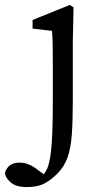

<svg xmlns="http://www.w3.org/2000/svg" viewBox="-103 -508 400 778"><path d="M6 250Q-39 250 -60.5 230.5Q-82 211 -83 192Q-70 151 -24 151Q-4 151 14 158.5Q32 166 51 181L74 198Q82 190 90 171Q102 139 106.5 74.5Q111 10 111 -102V-257Q111 -298 110.5 -325.5Q110 -353 108 -383L29 -392V-427L180 -488L195 -478L192 -342V-100Q192 -19 188 37Q184 93 170.5 130.5Q157 168 130 195Q104 221 77 235.5Q50 250 6 250Z"/></svg>

Font: Source Serif 4
Style: Regular
Weight: 400
Designer: Frank Grießhammer
Foundry: Adobe
Version: Version 4.005;hotconv 1.1.0;makeotfexe 2.6.0